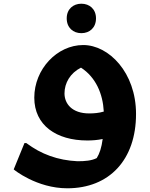

<svg xmlns="http://www.w3.org/2000/svg" viewBox="-20 -756 808 1036"><path d="M419 -577C463 -577 498 -606 498 -657C498 -707 463 -736 419 -736C375 -736 340 -707 340 -657C340 -606 375 -577 419 -577ZM429 -513C288 -513 165 -383 165 -229C165 -80 284 2 451 2C477 2 506 0 534 -6C528 41 517 73 502 97C474 111 440 114 398 114C292 109 202 76 122 16H112L54 158C54 159 178 260 343 260C570 260 714 106 714 -141C714 -365 567 -513 429 -513ZM328 -252C328 -308 359 -362 417 -391C497 -339 535 -250 540 -154C513 -146 487 -144 461 -144C368 -144 328 -197 328 -252ZM531 79 535 75Z"/></svg>

Font: Kufam Arabic Latin Roman Bold
Style: Regular
Weight: 700
Designer: Wael Morcos & Artur Schmal
Version: Version 1.200;PS 001.200;hotconv 1.0.88;makeotf.lib2.5.64775